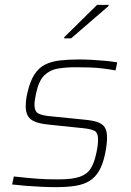

<svg xmlns="http://www.w3.org/2000/svg" viewBox="-20 -763 540 791"><path d="M211 8Q183 8 150.5 6.5Q118 5 86.5 2.5Q55 0 30 -3L37 -36Q71 -32 94.5 -30Q118 -28 137 -26.5Q156 -25 175.5 -24.5Q195 -24 221 -24Q279 -24 309.5 -35Q340 -46 354.5 -70Q369 -94 377 -133Q381 -151 382.5 -164.5Q384 -178 384 -188Q384 -217 368.5 -224.5Q353 -232 321 -235L177 -250Q128 -255 107 -271.5Q86 -288 86 -325Q86 -336 87.5 -350.5Q89 -365 93 -381Q104 -429 122 -456.5Q140 -484 166 -497Q192 -510 227 -514Q262 -518 306 -518Q330 -518 358 -516.5Q386 -515 413.5 -512.5Q441 -510 463 -506L456 -473Q428 -478 403 -481Q378 -484 352 -485Q326 -486 293 -486Q251 -486 218.5 -480.5Q186 -475 163 -453Q140 -431 129 -380Q126 -365 124 -353Q122 -341 122 -332Q122 -304 138 -295.5Q154 -287 188 -284L328 -270Q361 -267 381.5 -260Q402 -253 411.5 -238.5Q421 -224 421 -197Q421 -183 419 -165.5Q417 -148 412 -125Q403 -84 387.5 -58Q372 -32 348.5 -17.5Q325 -3 291 2.5Q257 8 211 8ZM244 -605 245 -610 380 -743H428L427 -738L273 -605Z"/></svg>

Font: Saira Thin
Style: Italic
Weight: 100
Italic angle: -12°
Designer: Hector Gatti with collaboration of the Omnibus-Type team
Foundry: Omnibus-Type
Version: Version 1.101